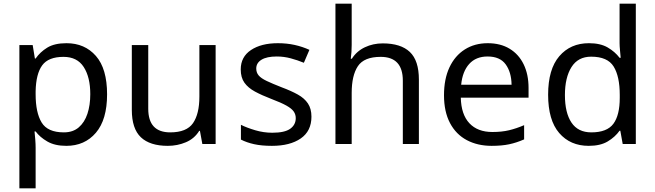

<svg xmlns="http://www.w3.org/2000/svg" viewBox="-20 -780 3549 1040"><path d="M340 -546Q439 -546 499.5 -477Q560 -408 560 -269Q560 -132 499.5 -61Q439 10 339 10Q277 10 236.5 -13.5Q196 -37 173 -68H167Q169 -51 171 -25Q173 1 173 20V240H85V-536H157L169 -463H173Q197 -498 236 -522Q275 -546 340 -546ZM324 -472Q242 -472 208.5 -426Q175 -380 173 -286V-269Q173 -170 205.5 -116.5Q238 -63 326 -63Q375 -63 406.5 -90Q438 -117 453.5 -163.5Q469 -210 469 -270Q469 -362 433.5 -417Q398 -472 324 -472Z M1148 -536V0H1076L1063 -71H1059Q1033 -29 987 -9.5Q941 10 889 10Q792 10 743 -36.5Q694 -83 694 -185V-536H783V-191Q783 -63 902 -63Q991 -63 1025.5 -113Q1060 -163 1060 -257V-536Z M1667 -148Q1667 -70 1609 -30Q1551 10 1453 10Q1397 10 1356.5 1Q1316 -8 1285 -24V-104Q1317 -88 1362.5 -74.5Q1408 -61 1455 -61Q1522 -61 1552 -82.5Q1582 -104 1582 -140Q1582 -160 1571 -176Q1560 -192 1531.5 -208Q1503 -224 1450 -244Q1398 -264 1361 -284Q1324 -304 1304 -332Q1284 -360 1284 -404Q1284 -472 1339.5 -509Q1395 -546 1485 -546Q1534 -546 1576.5 -536.5Q1619 -527 1656 -510L1626 -440Q1592 -454 1555 -464Q1518 -474 1479 -474Q1425 -474 1396.5 -456.5Q1368 -439 1368 -409Q1368 -387 1381 -371.5Q1394 -356 1424.5 -341.5Q1455 -327 1506 -307Q1557 -288 1593 -268Q1629 -248 1648 -219.5Q1667 -191 1667 -148Z M1885 -537Q1885 -497 1880 -462H1886Q1912 -503 1956.5 -524Q2001 -545 2053 -545Q2151 -545 2200 -498.5Q2249 -452 2249 -349V0H2162V-343Q2162 -472 2042 -472Q1952 -472 1918.5 -421.5Q1885 -371 1885 -277V0H1797V-760H1885Z M2622 -546Q2691 -546 2740.5 -516Q2790 -486 2816.5 -431.5Q2843 -377 2843 -304V-251H2476Q2478 -160 2522.5 -112.5Q2567 -65 2647 -65Q2698 -65 2737.5 -74.5Q2777 -84 2819 -102V-25Q2778 -7 2738 1.5Q2698 10 2643 10Q2567 10 2508.5 -21Q2450 -52 2417.5 -113.5Q2385 -175 2385 -264Q2385 -352 2414.5 -415Q2444 -478 2497.5 -512Q2551 -546 2622 -546ZM2621 -474Q2558 -474 2521.5 -433.5Q2485 -393 2478 -321H2751Q2750 -389 2719 -431.5Q2688 -474 2621 -474Z M3169 10Q3069 10 3009 -59.5Q2949 -129 2949 -267Q2949 -405 3009.5 -475.5Q3070 -546 3170 -546Q3232 -546 3271.5 -523Q3311 -500 3336 -467H3342Q3341 -480 3338.5 -505.5Q3336 -531 3336 -546V-760H3424V0H3353L3340 -72H3336Q3312 -38 3272 -14Q3232 10 3169 10ZM3183 -63Q3268 -63 3302.5 -109.5Q3337 -156 3337 -250V-266Q3337 -366 3304 -419.5Q3271 -473 3182 -473Q3111 -473 3075.5 -416.5Q3040 -360 3040 -265Q3040 -169 3075.5 -116Q3111 -63 3183 -63Z"/></svg>

Font: Noto Sans Old North Arabian
Style: Regular
Weight: 400
Designer: Monotype Design Team
Foundry: Monotype Imaging Inc.
Version: Version 2.001; ttfautohint (v1.8.4.7-5d5b)